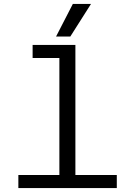

<svg xmlns="http://www.w3.org/2000/svg" viewBox="-20 -963 690 983"><path d="M284 0V-733H366V0ZM74 0V-67H578V0ZM147 -666V-733H325V-666ZM267 -776 353 -943H446L340 -776Z"/></svg>

Font: Azeret Mono Light
Style: Regular
Weight: 300
Designer: Martin Vácha
Foundry: Displaay
Version: Version 1.002